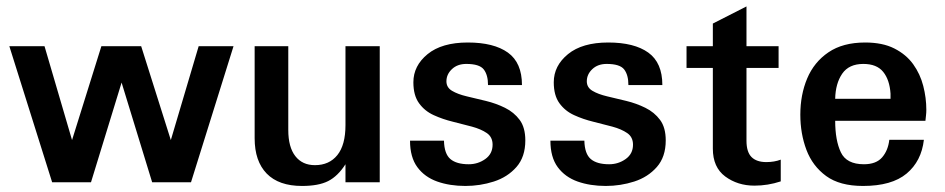

<svg xmlns="http://www.w3.org/2000/svg" viewBox="-20 -582 3017 613"><path d="M725.6 -434.6H614.3L525.4 -134.8L430.7 -434.6H303.7L210 -134.8L122.1 -434.6H9.8L146.5 0H270.5L368.2 -318.4L465.8 0H589.8Z M1192.4 0V-434.6H1083V-182.6Q1083 -119.1 1057.1 -86.9Q1031.2 -54.7 985.4 -54.7Q945.3 -54.7 922.9 -83.5Q900.4 -112.3 900.4 -167V-434.6H793V-140.6Q793 -67.4 831.5 -27.8Q870.1 11.7 944.3 11.7Q997.1 11.7 1027.8 -3.9Q1058.6 -19.5 1083 -57.6V0Z M1657.2 -133.8Q1657.2 -174.8 1639.2 -199.2Q1621.1 -223.6 1592.3 -237.8Q1563.5 -252 1531.2 -259.8Q1499 -267.6 1470.2 -274.4Q1441.4 -281.2 1423.3 -292Q1405.3 -302.7 1405.3 -322.3Q1405.3 -344.7 1422.9 -361.3Q1440.4 -377.9 1468.8 -377.9Q1510.7 -377.9 1524.4 -360.4Q1538.1 -342.8 1538.1 -310.5H1646.5Q1646.5 -381.8 1601.6 -414.1Q1556.6 -446.3 1473.6 -446.3Q1390.6 -446.3 1345.2 -409.2Q1299.8 -372.1 1299.8 -319.3Q1299.8 -277.3 1317.9 -252.4Q1335.9 -227.5 1364.7 -214.4Q1393.6 -201.2 1425.8 -193.4Q1458 -185.5 1486.8 -177.7Q1515.6 -169.9 1534.2 -157.2Q1552.7 -144.5 1552.7 -120.1Q1552.7 -90.8 1529.3 -74.2Q1505.9 -57.6 1476.6 -57.6Q1437.5 -57.6 1418 -74.2Q1398.4 -90.8 1397.5 -132.8H1289.1Q1289.1 -80.1 1312.5 -48.3Q1335.9 -16.6 1376 -2.4Q1416 11.7 1465.8 11.7Q1512.7 11.7 1556.6 -2.4Q1600.6 -16.6 1628.9 -48.8Q1657.2 -81.1 1657.2 -133.8Z M2105.5 -133.8Q2105.5 -174.8 2087.4 -199.2Q2069.3 -223.6 2040.5 -237.8Q2011.7 -252 1979.5 -259.8Q1947.3 -267.6 1918.5 -274.4Q1889.6 -281.2 1871.6 -292Q1853.5 -302.7 1853.5 -322.3Q1853.5 -344.7 1871.1 -361.3Q1888.7 -377.9 1917 -377.9Q1959 -377.9 1972.7 -360.4Q1986.3 -342.8 1986.3 -310.5H2094.7Q2094.7 -381.8 2049.8 -414.1Q2004.9 -446.3 1921.9 -446.3Q1838.9 -446.3 1793.5 -409.2Q1748 -372.1 1748 -319.3Q1748 -277.3 1766.1 -252.4Q1784.2 -227.5 1813 -214.4Q1841.8 -201.2 1874 -193.4Q1906.2 -185.5 1935.1 -177.7Q1963.9 -169.9 1982.4 -157.2Q2001 -144.5 2001 -120.1Q2001 -90.8 1977.5 -74.2Q1954.1 -57.6 1924.8 -57.6Q1885.7 -57.6 1866.2 -74.2Q1846.7 -90.8 1845.7 -132.8H1737.3Q1737.3 -80.1 1760.7 -48.3Q1784.2 -16.6 1824.2 -2.4Q1864.3 11.7 1914.1 11.7Q1960.9 11.7 2004.9 -2.4Q2048.8 -16.6 2077.1 -48.8Q2105.5 -81.1 2105.5 -133.8Z M2472.7 -2.9V-72.3Q2452.1 -64.5 2426.8 -64.5Q2395.5 -64.5 2379.4 -80.6Q2363.3 -96.7 2363.3 -132.8V-365.2H2465.8V-434.6H2363.3V-561.5L2255.9 -506.8V-434.6H2171.9V-365.2H2255.9V-107.4Q2255.9 -47.9 2295.4 -18.6Q2335 10.7 2388.7 10.7Q2431.6 10.7 2472.7 -2.9Z M2823.2 -266.6H2646.5Q2647.5 -315.4 2668.9 -346.7Q2690.4 -377.9 2736.3 -377.9Q2779.3 -377.9 2799.8 -352.5Q2820.3 -327.1 2823.2 -283.2Q2823.2 -276.4 2823.2 -266.6ZM2929.7 -135.7H2819.3Q2815.4 -101.6 2796.4 -79.6Q2777.3 -57.6 2738.3 -57.6Q2682.6 -57.6 2664.6 -95.7Q2646.5 -133.8 2646.5 -196.3H2934.6Q2935.5 -205.1 2936.5 -213.9Q2937.5 -222.7 2937.5 -231.4Q2937.5 -269.5 2927.7 -307.6Q2918 -345.7 2895.5 -377Q2873 -408.2 2835.4 -427.2Q2797.9 -446.3 2742.2 -446.3Q2670.9 -446.3 2625 -415Q2579.1 -383.8 2557.1 -331.5Q2535.2 -279.3 2535.2 -215.8Q2535.2 -155.3 2554.7 -103.5Q2574.2 -51.8 2617.7 -20Q2661.1 11.7 2735.4 11.7Q2827.1 11.7 2874.5 -27.8Q2921.9 -67.4 2929.7 -135.7Z"/></svg>

Font: Namkio Khamti
Style: Bold
Weight: 700
Designer: Debbi Hosken
Foundry: SIL International
Version: Version 3.917